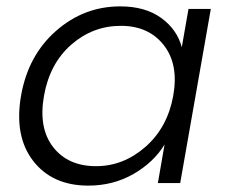

<svg xmlns="http://www.w3.org/2000/svg" viewBox="-20 -574 715 602"><path d="M46 -274Q68 -400 155.5 -477Q243 -554 357 -554Q435 -554 485 -518Q535 -482 550 -426L571 -546H641L545 0H475L496 -121Q462 -65 398.5 -28.5Q335 8 257 8Q144 8 84 -69.5Q24 -147 46 -274ZM359 -493Q271 -493 203.5 -434Q136 -375 118 -274Q100 -173 146.5 -113Q193 -53 281 -53Q367 -53 436 -113.5Q505 -174 523 -273Q541 -372 493.5 -432.5Q446 -493 359 -493Z"/></svg>

Font: Poppins Light
Style: Italic
Weight: 300
Italic angle: -10°
Designer: Ninad Kale (Devanagari), Jonny Pinhorn (Latin)
Foundry: Indian Type Foundry
Version: Version 3.200;PS 1.000;hotconv 16.6.54;makeotf.lib2.5.65590